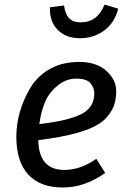

<svg xmlns="http://www.w3.org/2000/svg" viewBox="-20 -811 563 843"><path d="M394 -401.9Q394 -425.8 377 -445.8Q359.9 -465.8 314.9 -465.8Q270 -465.8 232.4 -434.8Q194.8 -403.8 177.2 -361.6Q159.7 -319.3 152.8 -266.1Q276.9 -280.3 335.4 -309.1Q394 -337.9 394 -401.9ZM423.8 -273.4Q350.6 -220.2 147.9 -195.8Q150.9 -64.9 262.2 -64.9Q334 -64.9 402.8 -113.8L441.9 -51.8Q353 12.2 254.9 12.2Q156.7 12.2 104.2 -44.4Q51.8 -101.1 51.8 -210.7Q51.8 -320.3 112.3 -423.8Q142.6 -475.6 197.5 -507.3Q252.4 -539.1 327.9 -539.1Q403.3 -539.1 446.8 -500Q490.2 -460.9 490.2 -411.4Q490.2 -361.8 471.7 -328.4Q453.1 -294.9 423.8 -273.4ZM199.2 -778.8 261.2 -787.1Q266.1 -749 283.4 -731Q300.8 -712.9 334 -712.9Q408.2 -712.9 439 -791L499 -772.9Q483.9 -711.9 438 -677.5Q392.1 -643.1 331.1 -643.1Q270 -643.1 233.4 -679.9Q196.8 -716.8 199.2 -778.8Z"/></svg>

Font: FiraSans-Italic
Style: Italic
Weight: 400
Italic angle: -8°
Designer: Carrois Corporate & Edenspiekermann AG
Foundry: Carrois Corporate GbR & Edenspiekermann AG
Version: Version 3.106;PS 003.106;hotconv 1.0.70;makeotf.lib2.5.58329